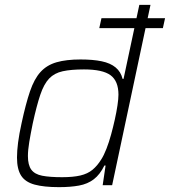

<svg xmlns="http://www.w3.org/2000/svg" viewBox="-20 -763 700 791"><path d="M389 -647 398 -688H660L651 -647ZM223 8Q161 8 122.5 -2.5Q84 -13 67 -39.5Q50 -66 50 -114Q50 -141 54.5 -176Q59 -211 69 -256Q86 -335 103.5 -386.5Q121 -438 147 -466.5Q173 -495 213 -506.5Q253 -518 312 -518Q363 -518 399 -510.5Q435 -503 456.5 -485Q478 -467 485 -438H489L554 -743H600L442 0H403L415 -81H410Q392 -44 366.5 -24.5Q341 -5 305.5 1.5Q270 8 223 8ZM236 -33Q281 -33 311 -40Q341 -47 361 -63.5Q381 -80 397 -106Q408 -123 418.5 -150Q429 -177 437.5 -208Q446 -239 453 -270.5Q460 -302 464 -329Q468 -356 468 -373Q468 -429 435.5 -453Q403 -477 326 -477Q273 -477 238.5 -469.5Q204 -462 182.5 -439.5Q161 -417 146 -372.5Q131 -328 115 -255Q106 -211 100.5 -177.5Q95 -144 95 -120Q95 -83 109 -64Q123 -45 154 -39Q185 -33 236 -33Z"/></svg>

Font: Saira Thin ExtraLight
Style: Italic
Weight: 250
Italic angle: -12°
Version: Version 1.101